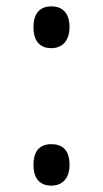

<svg xmlns="http://www.w3.org/2000/svg" viewBox="-20 -568 323 602"><path d="M141 -417C173 -417 198 -438 198 -483C198 -527 176 -548 141 -548C106 -548 85 -527 85 -483C85 -438 106 -417 141 -417ZM141 14C173 14 198 -6 198 -51C198 -98 175 -116 141 -116C106 -116 85 -96 85 -51C85 -7 106 14 141 14Z"/></svg>

Font: Noto Sans Devanagari UI Condensed
Style: Regular
Weight: 400
Width: 3
Designer: Jelle Bosma - Monotype Design Team
Foundry: Monotype Imaging Inc.
Version: Version 2.003